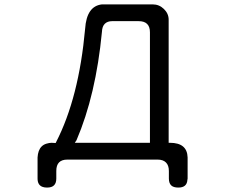

<svg xmlns="http://www.w3.org/2000/svg" viewBox="-20 -722 1040 871"><path d="M232.4 -73.2Q223.6 -74.2 213.9 -74.2Q204.1 -74.2 190.9 -70.3Q177.7 -66.4 168.9 -57.6Q152.3 -41 150.4 -7.8V87.9Q150.4 118.2 173.8 126Q181.6 128.9 193.4 128.9Q214.8 128.9 225.1 118.7Q235.4 108.4 235.4 87.9V53.7Q235.4 27.3 248 14.6Q260.7 2 285.2 2H695.3Q719.7 2 732.9 15.1Q746.1 28.3 746.1 53.7V87.9Q746.1 108.4 756.3 118.7Q766.6 128.9 789.1 128.9Q828.1 128.9 830.1 93.8Q831.1 90.8 831.1 87.9V-7.8Q829.1 -74.2 751 -74.2H745.1V-632.8Q745.1 -660.2 723.6 -681.2Q702.1 -702.1 672.9 -702.1H442.4Q373 -694.3 366.2 -591.8Q337.9 -278.3 234.4 -77.1ZM609.4 -626Q660.2 -626 660.2 -575.2V-74.2H319.3L327.1 -85.9Q415 -291 442.4 -577.1Q443.4 -602.5 455.6 -614.3Q467.8 -626 488.3 -626Z"/></svg>

Font: FakePearl
Style: Light
Weight: 350
Version: Version 1.2